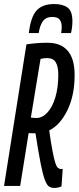

<svg xmlns="http://www.w3.org/2000/svg" viewBox="-30 -922 390 952"><path d="M-10 0 101 -702Q127 -706 152.5 -708Q178 -710 207 -710Q271 -710 305.5 -670.5Q340 -631 340 -550Q340 -449 304.5 -376Q269 -303 214 -275Q223 -211 230.5 -172.5Q238 -134 244 -115Q250 -96 257 -90Q264 -84 272 -84Q277 -84 281 -85L275 2Q270 5 259 7.5Q248 10 241 10Q225 10 214 3.5Q203 -3 193 -28.5Q183 -54 172 -109Q161 -164 146 -261Q130 -261 123 -261.5Q116 -262 112 -262L70 0ZM151 -337Q180 -337 205 -364Q230 -391 244.5 -439.5Q259 -488 259 -551Q259 -592 246.5 -613Q234 -634 204 -634Q188 -634 171 -630L123 -339Q130 -338 137 -337.5Q144 -337 151 -337ZM239 -902Q281 -902 305 -884.5Q329 -867 329 -817Q329 -787 322 -758H273Q276 -771 276 -788Q276 -811 266 -824.5Q256 -838 229 -838Q197 -838 182 -816Q167 -794 162 -758H113Q122 -837 151 -869.5Q180 -902 239 -902Z"/></svg>

Font: Georama Extra Condensed Medium
Style: Italic
Weight: 500
Width: 2
Italic angle: -9°
Designer: Jean-Baptiste Levee
Foundry: Production Type
Version: Version 1.000